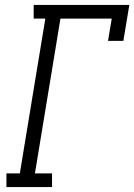

<svg xmlns="http://www.w3.org/2000/svg" viewBox="-20 -755 542 775"><path d="M6 0V-55H60L163 -680H116V-735H502L478 -590H416L431 -680H224L121 -55H190V0Z"/></svg>

Font: Iosevka Curly Slab Light
Style: Italic
Weight: 300
Italic angle: -9°
Monospace: yes
Designer: Belleve Invis
Foundry: Belleve Invis
Version: Version 22.1.2; ttfautohint (v1.8.4)